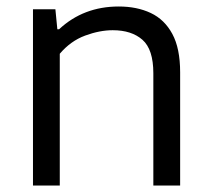

<svg xmlns="http://www.w3.org/2000/svg" viewBox="-20 -571 649 591"><path d="M81.5 0V-542.5H150.5L156.5 -481H162Q237 -551 345.5 -551Q401.5 -551 444 -531Q486.5 -511 510.5 -466.5Q534.5 -422 534.5 -348.5V0H452V-345.5Q452 -419 418.5 -448.5Q385 -478 327 -478Q287 -478 242.2 -461.5Q197.5 -445 164 -405.5V0Z"/></svg>

Font: Encode Sans SemiExpanded SemiExpanded
Style: Regular
Weight: 400
Width: 6
Designer: Multiple Designers
Foundry: Impallari Type
Version: Version 3.000; ttfautohint (v1.8.3) -l 8 -r 50 -G 200 -x 14 